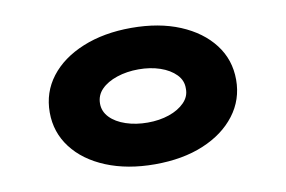

<svg xmlns="http://www.w3.org/2000/svg" viewBox="-64 -654 1147 771"><g transform="rotate(-10 510.0 -268.0)"><path d="M511 10Q399 10 312.5 -25.5Q226 -61 178 -124Q130 -187 130 -268Q130 -350 178 -412.5Q226 -475 312.5 -510.5Q399 -546 511 -546Q624 -546 709 -510.5Q794 -475 842 -412.5Q890 -350 890 -268Q890 -187 842 -124Q794 -61 709 -25.5Q624 10 511 10ZM511 -160Q559 -160 598.5 -173.5Q638 -187 662 -211.5Q686 -236 685 -268Q686 -301 662 -325.5Q638 -350 598.5 -363.5Q559 -377 511 -377Q463 -377 422.5 -363.5Q382 -350 358.5 -326Q335 -302 335 -268Q335 -236 358.5 -211.5Q382 -187 422.5 -173.5Q463 -160 511 -160Z"/></g></svg>

Font: Lexend Zetta Black
Style: Regular
Weight: 900
Designer: Bonnie Shaver-Troup, Thomas Jockin
Foundry: Lexend
Version: Version 1.007